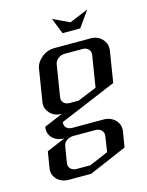

<svg xmlns="http://www.w3.org/2000/svg" viewBox="-97 -483 560 733"><g transform="rotate(-15 183.0 -117.0)"><path d="M34.2 62 107.9 30.8Q78.6 30.8 61.5 13.2Q47.9 -0.5 47.9 -20Q47.9 -26.9 48.8 -30.8L123 -62Q94.2 -62 76.7 -80.6Q62 -96.7 62 -115.7Q62 -118.2 63 -125L83 -250Q86.4 -274.4 109.9 -293.9Q131.3 -312 163.1 -312H303.2Q331.1 -312 348.6 -293.5Q363.3 -277.3 363.3 -257.3Q363.3 -252.4 362.8 -250L342.8 -125L118.2 -30.8Q116.2 -16.6 124.5 -8.3Q132.8 0 147.9 0H271Q298.8 0 316.9 18.1Q331.5 32.7 331.5 52.7Q331.5 59.1 331.1 62L320.8 124L171.9 188H83Q54.7 188 36.1 168.9Q22.9 154.3 22.9 136.2Q22.9 128.9 23.9 125ZM103 62 92.8 125Q90.8 138.2 99.6 147Q108.4 155.8 123 155.8H176.8L252 124L261.2 62Q263.2 48.8 253.9 40Q244.6 30.8 231 30.8H143.1Q128.9 30.8 116.7 39.1Q105.5 46.9 103 62ZM132.8 -125Q130.9 -111.3 139.6 -102.5Q147.9 -94.2 163.1 -94.2H197.8L272.9 -125L293 -250Q294.9 -263.2 286.1 -272Q277.3 -280.8 263.2 -280.8H192.9Q178.2 -280.8 166.5 -272Q155.3 -263.2 152.8 -250ZM180.2 -421.9 245.1 -391.1 319.8 -421.9 274.9 -358.9H205.1Z"/></g></svg>

Font: Hhenum
Style: Italic
Weight: 400
Designer: T. Christopher White
Version: Version 1.0